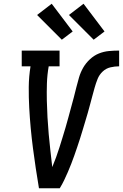

<svg xmlns="http://www.w3.org/2000/svg" viewBox="-20 -1005 656 1025"><path d="M188 0Q179 -53 171 -106.5Q163 -160 156 -213.5Q149 -267 144 -321Q139 -375 136 -430Q133 -485 133.5 -540.5Q134 -596 143 -651H96V-735H298V-651H240Q232 -606 230.5 -560Q229 -514 230 -469Q231 -424 233.5 -379Q236 -334 240 -289.5Q244 -245 249 -201Q254 -157 259 -113Q270 -139 279.5 -165.5Q289 -192 297.5 -218.5Q306 -245 314 -271.5Q322 -298 330 -324.5Q338 -351 345 -378Q352 -405 359.5 -431.5Q367 -458 374 -485Q381 -512 387.5 -538.5Q394 -565 402 -592Q410 -619 424 -643.5Q438 -668 460 -688.5Q482 -709 508 -719.5Q534 -730 561.5 -732.5Q589 -735 616 -735V-651Q593 -651 569.5 -645.5Q546 -640 528 -623Q510 -606 501 -583.5Q492 -561 485.5 -538Q479 -515 473 -492.5Q467 -470 461 -447.5Q455 -425 448.5 -402Q442 -379 435 -356.5Q428 -334 421.5 -311.5Q415 -289 407.5 -266Q400 -243 392.5 -220.5Q385 -198 377 -175.5Q369 -153 360.5 -131Q352 -109 342.5 -87Q333 -65 322.5 -43Q312 -21 299 0ZM480 -793 348 -925 426 -985 538 -837ZM310 -793 178 -925 256 -985 368 -837Z"/></svg>

Font: Iosevka Curly Slab MdEx
Style: Italic
Weight: 500
Width: 7
Italic angle: -9°
Monospace: yes
Designer: Belleve Invis
Foundry: Belleve Invis
Version: Version 11.0.0; ttfautohint (v1.8.3)